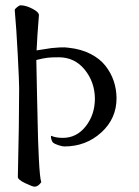

<svg xmlns="http://www.w3.org/2000/svg" viewBox="-20 -684 520 720"><path d="M35.2 -647Q36.6 -651.4 44.7 -657.7Q52.7 -664.1 57.1 -664.1Q76.7 -664.1 101.3 -651.4Q126 -638.7 126 -627Q126 -625.5 124.3 -605Q122.6 -584.5 120.4 -552.7Q118.2 -521 117.2 -495.1Q126 -496.1 144.8 -499.3Q163.6 -502.4 172.9 -503.7Q182.1 -504.9 203.1 -506.1Q224.1 -507.3 237.8 -504.9Q284.2 -500 319.3 -481.9Q354.5 -463.9 375.2 -437.5Q396 -411.1 406.2 -380.9Q416.5 -350.6 417 -316.9Q417.5 -239.7 359.9 -187.3Q302.2 -134.8 221.2 -134.8Q213.9 -134.8 199.5 -139.4Q185.1 -144 178.2 -149.9Q174.8 -153.3 172.4 -162.4Q169.9 -171.4 171.9 -174.8Q189 -167 215.8 -167Q267.6 -167 301.8 -210.7Q335.9 -254.4 335.9 -314.9Q335 -377 297.4 -423.1Q259.8 -469.2 200.2 -469.2Q173.3 -469.2 158.2 -467.5Q143.1 -465.8 116.2 -459Q116.7 -410.6 118.9 -326.2Q121.1 -241.7 121.1 -230Q122.1 -163.1 125.7 -89.1Q129.4 -15.1 134.8 -1Q123 16.1 109.9 16.1Q102.1 16.1 74.5 2.9Q46.9 -10.3 46.9 -20Q51.8 -224.6 51.8 -354Q51.8 -377.9 46.6 -478Q41.5 -578.1 35.2 -647Z"/></svg>

Font: Crimson
Style: Roman
Weight: 400
Version: Version 0.8